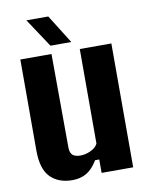

<svg xmlns="http://www.w3.org/2000/svg" viewBox="-88 -842 706 916"><g transform="rotate(-10 265.5 -384.5)"><path d="M188 10Q122 10 82.5 -29.2Q43 -68.5 43 -159V-600H194L196 -146Q196 -122 208 -110.5Q220 -99 247 -99Q271 -99 296.2 -110.8Q321.5 -122.5 331 -142V-600H484V0H331V-65H311Q286.5 -24.5 257.2 -7.2Q228 10 188 10ZM196 -640 104 -779H210L297 -640Z"/></g></svg>

Font: Big Shoulders Text Thin Black
Style: Regular
Weight: 900
Version: Version 2.002